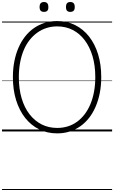

<svg xmlns="http://www.w3.org/2000/svg" viewBox="-20 -1305 1133 1906"><path d="M548 19Q449 19 368.5 -21Q288 -61 230 -134.5Q172 -208 140 -310.5Q108 -413 108 -539Q108 -623 122.5 -696.5Q137 -770 164 -832Q191 -894 229.5 -943Q268 -992 317 -1026Q366 -1060 424 -1078Q482 -1096 548 -1096Q646 -1096 726 -1056Q806 -1016 864 -942.5Q922 -869 953.5 -767Q985 -665 985 -539Q985 -455 970.5 -381.5Q956 -308 929 -245.5Q902 -183 863.5 -134Q825 -85 776.5 -51Q728 -17 670.5 1Q613 19 548 19ZM548 -35Q604 -35 653.5 -50.5Q703 -66 745 -96.5Q787 -127 820.5 -171Q854 -215 877.5 -271Q901 -327 913.5 -394.5Q926 -462 926 -539Q926 -655 898.5 -747.5Q871 -840 820.5 -906.5Q770 -973 701 -1008Q632 -1043 548 -1043Q491 -1043 441.5 -1027Q392 -1011 349.5 -980.5Q307 -950 273 -906.5Q239 -863 215.5 -807Q192 -751 179.5 -683.5Q167 -616 167 -539Q167 -423 194.5 -330Q222 -237 273 -171Q324 -105 393.5 -70Q463 -35 548 -35ZM417 -1187Q395 -1187 384 -1198.5Q373 -1210 373 -1235Q373 -1261 384 -1273Q395 -1285 417 -1285Q438 -1285 449 -1273Q460 -1261 460 -1235Q461 -1210 450 -1198.5Q439 -1187 417 -1187ZM678 -1187Q656 -1187 645.5 -1198.5Q635 -1210 635 -1235Q635 -1261 645.5 -1273Q656 -1285 678 -1285Q700 -1285 711 -1273Q722 -1261 722 -1235Q722 -1210 711 -1198.5Q700 -1187 678 -1187ZM0 571H1093V581H0ZM0 -20H1093V0H0ZM0 -505H1093V-500H0ZM0 -1091H1093V-1081H0Z"/></svg>

Font: Playwrite PT Guides
Style: Regular
Weight: 400
Designer: Veronika Burian, José Scaglione
Foundry: TypeTogether
Version: Version 1.003